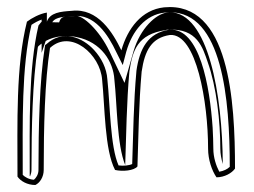

<svg xmlns="http://www.w3.org/2000/svg" viewBox="-20 -497 726 549"><path d="M30 8C39 21 58 32 81 32C94 26 105 9 105 -11C105 -132 108 -266 123 -360C183 -415 267 -341 272 -269C280 -192 279 -68 309 -11C331 -6 363 -9 373 -21C376 -111 377 -202 385 -292C394 -354 414 -389 466 -397C542 -402 575 -204 575 -72C575 -40 586 -9 599 10C622 10 643 -2 652 -15C652 -208 636 -494 449 -476C385 -469 345 -416 327 -353C303 -403 260 -475 185 -466C153 -464 123 -461 114 -435V-461C94 -458 70 -445 57 -435C25 -307 30 -148 30 8ZM45 3C45 -149 41 -304 70 -426C79 -432 90 -438 99 -441V-346L128 -430C133 -445 152 -449 186 -451H187C250 -459 289 -398 313 -347L331 -311L341 -349C358 -409 396 -455 451 -461C456 -461 460 -462 465 -462C616 -463 637 -212 637 -20C630 -13 619 -8 607 -6C598 -23 590 -47 590 -72C590 -91 589 -111 588 -132C580 -250 551 -418 465 -412H464C403 -403 379 -358 370 -294V-293C362 -205 361 -114 358 -28C350 -24 333 -22 319 -24C295 -78 295 -196 287 -270C285 -302 270 -331 249 -354C215 -391 159 -413 113 -371L109 -368L108 -362C93 -266 90 -132 90 -11C90 2 83 12 77 17C62 16 51 9 45 3ZM65 6 66 7C68 2 70 -4 70 -11C70 -132 73 -266 88 -361L89 -364L91 -366C107 -380 130 -393 167 -394C178 -394 190 -393 199 -391C270 -377 304 -320 307 -270C315 -198 314 -84 338 -25C341 -113 342 -204 350 -293C359 -353 373 -399 454 -411L457 -412H461C544 -417 560 -360 574 -319C599 -249 610 -150 610 -72C610 -57 613 -42 617 -28C616 -225 576 -462 465 -462C462 -462 460 -461 457 -461C426 -457 381 -416 362 -351L336 -260L293 -350C265 -409 217 -455 194 -452L192 -451H190C163 -449 155 -452 149 -433L98 -434L90 -424C61 -299 65 -146 65 6Z"/></svg>

Font: Snowfall
Style: Eco
Weight: 400
Designer: Jasper
Foundry: Cannot Into Space Fonts
Version: Version 0.9